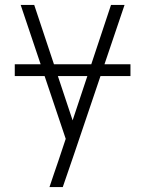

<svg xmlns="http://www.w3.org/2000/svg" viewBox="-20 -550 590 780"><path d="M181 210Q190 183 199 156.5Q208 130 217 104L247 14L64 -530H119L275 -61L431 -530H486L281 76L235 210ZM510 -241H40V-289H510Z"/></svg>

Font: Lode Dark Term
Style: Regular
Weight: 400
Monospace: yes
Designer: Belleve Invis
Foundry: Belleve Invis
Version: Version 29.2.0